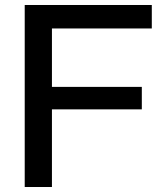

<svg xmlns="http://www.w3.org/2000/svg" viewBox="-20 -749 656 769"><path d="M79 0V-729H588V-635H188V-401H548V-311H188V0Z"/></svg>

Font: Mona Sans Medium
Style: Regular
Weight: 500
Designer: Deni Anggara
Foundry: GitHub
Version: Version 2.000;Glyphs 3.2.3 (3260)